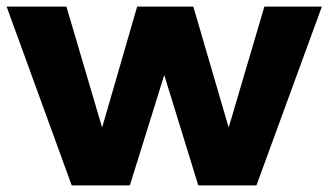

<svg xmlns="http://www.w3.org/2000/svg" viewBox="-25 -561 994 581"><path d="M-5 -541H176L284 -175L390 -541H560L667 -175L775 -541H949L751 0H575L472 -334L368 0H192Z"/></svg>

Font: Montserrat V1
Style: Bold
Weight: 700
Designer: Julieta Ulanovsky
Foundry: Julieta Ulanovsky
Version: Version 6.001